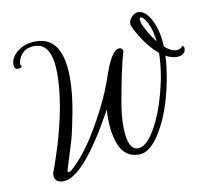

<svg xmlns="http://www.w3.org/2000/svg" viewBox="-76 -706 924 849"><g transform="rotate(-10 385.5 -281.5)"><path d="M444.8 -135.2Q444.8 -28 492.8 -28Q529.6 -28 567.6 -92.8Q605.6 -157.6 630.4 -250.8Q655.2 -344 656.8 -427.2Q617.6 -459.2 585.6 -510.4Q553.6 -561.6 553.6 -576.4Q553.6 -591.2 567.2 -606Q580.8 -620.8 596 -620.8Q629.6 -620.8 654.8 -571.2Q680 -521.6 682.4 -451.2Q712 -425.6 733.6 -425.6Q755.2 -425.6 761.6 -439.2Q771.2 -439.2 771.2 -427.2Q771.2 -404.8 746.4 -397.6L732 -396Q707.2 -396 682.4 -410.4Q677.6 -319.2 651.2 -224.8Q624.8 -130.4 581.6 -65.2Q538.4 0 492.8 0Q428.8 0 404 -62.4Q384 -112.8 384 -183.2Q384 -201.6 385.6 -220.8Q232.8 58.4 141.6 58.4Q102.4 58.4 102.4 22.4Q102.4 20.8 102.4 18.4Q197.6 -239.2 197.6 -416Q197.6 -552.8 119.2 -552.8Q69.6 -552.8 49.6 -510.4Q43.2 -496.8 43.2 -487.2Q43.2 -477.6 48.8 -477.6Q47.2 -466.4 30.4 -466.4Q13.6 -466.4 13.6 -488Q13.6 -520.8 46.8 -546.4Q80 -572 128.8 -572Q249.6 -572 249.6 -387.2Q249.6 -318.4 233.6 -233.2Q217.6 -148 206.8 -111.6Q196 -75.2 168 14.4Q165.6 23.2 172 23.2Q177.6 22.4 185.6 16Q241.6 -32.8 296 -120Q374.4 -248.8 411.2 -356Q450.4 -477.6 486.4 -477.6Q502.4 -477.6 502.4 -460.8Q483.2 -400 454.4 -238.4Q444.8 -181.6 444.8 -135.2ZM601.6 -596Q598.4 -594.4 598.4 -588.8Q598.4 -583.2 601.2 -572Q604 -560.8 620 -532Q636 -503.2 655.2 -480Q649.6 -529.6 633.2 -562.8Q616.8 -596 601.6 -596Z"/></g></svg>

Font: Euphoria Script
Style: Regular
Weight: 400
Designer: Sabrina Mariela Lopez
Foundry: Sabrina Mariela Lopez
Version: Version 1.002